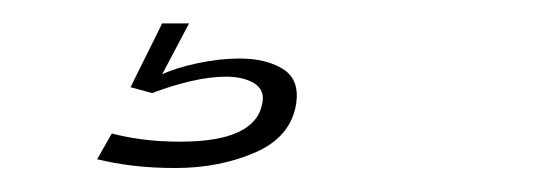

<svg xmlns="http://www.w3.org/2000/svg" viewBox="-20 -20 470 164"><path d="M130 123.5Q110 123.5 93.5 121.5Q77 119.5 63 116L75.5 94Q86.5 97 101.2 99Q116 101 134 101Q198 101 204 68.5Q206.5 57 197.2 51.2Q188 45.5 173 45.5Q159 45.5 142.2 49.5Q125.5 53.5 110 59.5L91.5 54.5L118.5 0H141.5L118.5 43.5Q130 38 148.8 34Q167.5 30 184.5 30Q207.5 30 221.8 39Q236 48 233 68.5Q228.5 97 198 110.2Q167.5 123.5 130 123.5Z"/></svg>

Font: Anybody ExtraExpanded ExtraLight
Style: Italic
Weight: 200
Width: 8
Italic angle: -10°
Designer: Tyler Finck
Foundry: Etcetera Type Company
Version: Version 1.010; ttfautohint (v1.8.3) -l 8 -r 50 -G 200 -x 14 